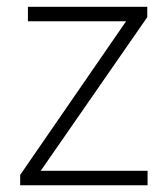

<svg xmlns="http://www.w3.org/2000/svg" viewBox="-20 -551 501 571"><path d="M418.9 0H40V-30.8L355 -487.8H63V-530.8H418V-500L101.1 -43H418.9Z"/></svg>

Font: Zoram GWebM Light
Style: Regular
Weight: 300
Foundry: Ascender Corporation
Version: Version 1.000